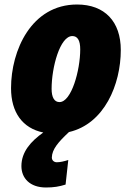

<svg xmlns="http://www.w3.org/2000/svg" viewBox="-20 -583 584 852"><path d="M271 236 283 127C264 133 247 137 232 137C219 137 210 128 210 116C211 79 239 47 286 3C443 -33 516 -208 516 -361C516 -487 445 -563 322 -563C119 -563 29 -359 29 -192C29 -84 80 -14 172 5C117 44 75 91 75 154C75 207 112 249 184 249C218 249 243 245 271 236ZM244 -130C221 -130 209 -151 209 -189C209 -284 246 -423 301 -423C324 -423 336 -404 336 -364C336 -271 297 -130 244 -130Z"/></svg>

Font: Noto Sans UI SemiCondensed Black
Style: Italic
Weight: 900
Width: 4
Italic angle: -372°
Designer: Monotype Design Team
Foundry: Monotype Imaging Inc.
Version: Version 1.901